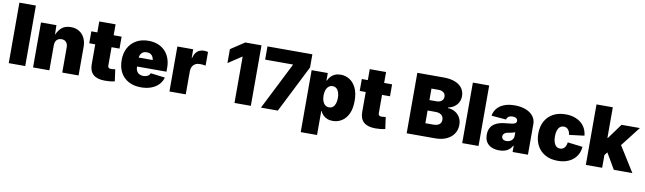

<svg xmlns="http://www.w3.org/2000/svg" viewBox="-47 -1399 7639 2274"><g transform="rotate(10 3772.5 -262.0)"><path d="M243.7 -727.5V0H45.4V-727.5Z M534.2 -301.3V0H337.9V-541H523.4L526.9 -400.9H517.6Q537.1 -463.9 579.6 -506.1Q622.1 -548.3 697.8 -548.3Q755.4 -548.3 797.6 -522.2Q839.8 -496.1 862.5 -450Q885.3 -403.8 885.3 -343.8V0H689V-302.2Q689 -342.8 668.9 -365.5Q648.9 -388.2 611.8 -388.2Q588.4 -388.2 570.8 -377.9Q553.2 -367.7 543.7 -348.1Q534.2 -328.6 534.2 -301.3Z M1307.6 -541V-397.5H943.4V-541ZM1015.6 -672.4H1211.9V-177.7Q1211.9 -159.7 1220.7 -151.1Q1229.5 -142.6 1250 -142.6Q1259.8 -142.6 1277.1 -144.3Q1294.4 -146 1300.3 -147.5L1319.8 -5.9Q1289.6 1.5 1259.8 4.2Q1230 6.8 1202.1 6.8Q1108.9 6.8 1062.3 -34.2Q1015.6 -75.2 1015.6 -156.7Z M1636.2 10.3Q1549.8 10.3 1486.8 -23.4Q1423.8 -57.1 1389.9 -119.9Q1356 -182.6 1356 -269Q1356 -352.5 1390.1 -415.5Q1424.3 -478.5 1486.1 -513.4Q1547.9 -548.3 1631.3 -548.3Q1692.9 -548.3 1742.9 -529.1Q1793 -509.8 1828.6 -473.6Q1864.3 -437.5 1883.5 -386.2Q1902.8 -335 1902.8 -271V-224.6H1416V-332.5H1811.5L1719.7 -310.5Q1719.7 -342.8 1710 -365Q1700.2 -387.2 1681.2 -398.9Q1662.1 -410.6 1633.8 -410.6Q1606 -410.6 1586.9 -398.9Q1567.9 -387.2 1557.9 -365Q1547.9 -342.8 1547.9 -310.5V-231Q1547.9 -196.3 1559.3 -173.1Q1570.8 -149.9 1591.8 -138.7Q1612.8 -127.4 1640.6 -127.4Q1660.6 -127.4 1677.2 -132.8Q1693.8 -138.2 1705.6 -148.7Q1717.3 -159.2 1723.1 -174.3L1896 -152.8Q1882.8 -103.5 1847.7 -66.9Q1812.5 -30.3 1759 -10Q1705.6 10.3 1636.2 10.3Z M1978 0V-541H2168.5V-438H2173.3Q2188 -495.1 2220 -520.8Q2252 -546.4 2297.4 -546.4Q2310.1 -546.4 2322.5 -544.9Q2335 -543.5 2346.7 -540V-375Q2333 -379.4 2311.8 -381.1Q2290.5 -382.8 2274.9 -382.8Q2245.6 -382.8 2222.7 -369.9Q2199.7 -356.9 2187 -333.3Q2174.3 -309.6 2174.3 -277.8V0Z M2957 -727.5V0H2760.3V-556.2H2755.9L2596.2 -450.2V-618.2L2762.2 -727.5Z M3078.6 0 3363.8 -564.9V-568.4H3028.8V-727.5H3568.8V-569.3L3281.7 0Z M3592.8 204.1V-541H3787.1V-450.2H3791.5Q3803.2 -477.5 3823.7 -500Q3844.2 -522.5 3874 -535.4Q3903.8 -548.3 3943.4 -548.3Q3999.5 -548.3 4048.1 -518.8Q4096.7 -489.3 4127.2 -427.5Q4157.7 -365.7 4157.7 -270Q4157.7 -177.7 4128.7 -116Q4099.6 -54.2 4050.5 -23.2Q4001.5 7.8 3941.4 7.8Q3903.8 7.8 3874.3 -4.6Q3844.7 -17.1 3824 -38.3Q3803.2 -59.6 3792 -87.4H3789.1V204.1ZM3871.6 -143.1Q3898.9 -143.1 3917.5 -158.4Q3936 -173.8 3946 -202.4Q3956.1 -231 3956.1 -270Q3956.1 -310.1 3946 -338.4Q3936 -366.7 3917.5 -382.3Q3898.9 -397.9 3871.6 -397.9Q3844.7 -397.9 3825 -382.3Q3805.2 -366.7 3794.4 -338.4Q3783.7 -310.1 3783.7 -270Q3783.7 -231.4 3794.4 -202.9Q3805.2 -174.3 3825 -158.7Q3844.7 -143.1 3871.6 -143.1Z M4560.5 -541V-397.5H4196.3V-541ZM4268.6 -672.4H4464.8V-177.7Q4464.8 -159.7 4473.6 -151.1Q4482.4 -142.6 4502.9 -142.6Q4512.7 -142.6 4530 -144.3Q4547.4 -146 4553.2 -147.5L4572.8 -5.9Q4542.5 1.5 4512.7 4.2Q4482.9 6.8 4455.1 6.8Q4361.8 6.8 4315.2 -34.2Q4268.6 -75.2 4268.6 -156.7Z M4831.1 0V-727.5H5146.5Q5229.5 -727.5 5286.1 -704.8Q5342.8 -682.1 5371.6 -641.4Q5400.4 -600.6 5400.4 -545.9Q5400.4 -505.4 5382.8 -472.2Q5365.2 -439 5333.7 -416.7Q5302.2 -394.5 5259.8 -386.2V-379.4Q5306.6 -377.9 5345 -356.2Q5383.3 -334.5 5405.8 -295.9Q5428.2 -257.3 5428.2 -206.1Q5428.2 -146.5 5397.7 -99.9Q5367.2 -53.2 5310.1 -26.6Q5252.9 0 5173.8 0ZM5028.3 -156.2H5123.5Q5170.9 -156.2 5195.6 -175.5Q5220.2 -194.8 5220.2 -230Q5220.2 -255.4 5208.7 -272.9Q5197.3 -290.5 5176.3 -299.8Q5155.3 -309.1 5126 -309.1H5028.3ZM5028.3 -434.6H5111.8Q5137.2 -434.6 5156.5 -442.6Q5175.8 -450.7 5186.5 -466.1Q5197.3 -481.4 5197.3 -503.9Q5197.3 -536.6 5173.8 -554.7Q5150.4 -572.8 5114.3 -572.8H5028.3Z M5695.3 -727.5V0H5499V-727.5Z M5945.3 8.8Q5893.1 8.8 5853 -8.3Q5813 -25.4 5790.5 -60.3Q5768.1 -95.2 5768.1 -148.9Q5768.1 -193.8 5783.2 -225.3Q5798.3 -256.8 5825.7 -276.9Q5853 -296.9 5889.4 -307.6Q5925.8 -318.4 5967.8 -321.3Q6013.7 -324.7 6041.3 -329.6Q6068.8 -334.5 6081.3 -344Q6093.8 -353.5 6093.8 -368.7V-370.6Q6093.8 -384.3 6086.2 -393.8Q6078.6 -403.3 6065.2 -408.4Q6051.8 -413.6 6032.7 -413.6Q6014.2 -413.6 5999.3 -408.2Q5984.4 -402.8 5974.6 -392.1Q5964.8 -381.3 5961.9 -365.2L5784.7 -379.9Q5792 -427.7 5822 -465.8Q5852.1 -503.9 5905.8 -526.1Q5959.5 -548.3 6036.6 -548.3Q6094.7 -548.3 6141.6 -534.9Q6188.5 -521.5 6221.7 -497.3Q6254.9 -473.1 6272.2 -440.4Q6289.6 -407.7 6289.6 -369.1V0H6105V-76.2H6101.1Q6084.5 -45.4 6061.5 -26.9Q6038.6 -8.3 6009.5 0.2Q5980.5 8.8 5945.3 8.8ZM6008.8 -114.7Q6031.2 -114.7 6051 -123.8Q6070.8 -132.8 6083.3 -149.9Q6095.7 -167 6095.7 -191.4V-235.8Q6087.9 -232.9 6079.3 -230Q6070.8 -227.1 6060.8 -224.9Q6050.8 -222.7 6040.3 -220.5Q6029.8 -218.3 6017.6 -216.3Q5995.1 -212.9 5980.7 -205.1Q5966.3 -197.3 5959.2 -186Q5952.1 -174.8 5952.1 -160.6Q5952.1 -146 5959.5 -135.7Q5966.8 -125.5 5979.5 -120.1Q5992.2 -114.7 6008.8 -114.7Z M6647.9 10.3Q6560.1 10.3 6497.1 -24.9Q6434.1 -60.1 6400.4 -122.8Q6366.7 -185.5 6366.7 -269Q6366.7 -352.5 6400.4 -415.3Q6434.1 -478 6497.1 -513.2Q6560.1 -548.3 6647.9 -548.3Q6704.6 -548.3 6750.7 -533.4Q6796.9 -518.6 6831.1 -491Q6865.2 -463.4 6885.3 -424.6Q6905.3 -385.7 6909.7 -337.9L6728.5 -315.4Q6725.1 -336.4 6718.8 -352.3Q6712.4 -368.2 6702.6 -379.2Q6692.9 -390.1 6679.9 -395.8Q6667 -401.4 6650.9 -401.4Q6625 -401.4 6606.2 -386.7Q6587.4 -372.1 6576.9 -342.8Q6566.4 -313.5 6566.4 -270Q6566.4 -227.1 6576.9 -197.3Q6587.4 -167.5 6606.2 -152.3Q6625 -137.2 6650.9 -137.2Q6667 -137.2 6679.9 -143.1Q6692.9 -148.9 6702.9 -159.9Q6712.9 -170.9 6719.2 -187.5Q6725.6 -204.1 6728.5 -225.6L6909.7 -203.6Q6905.3 -154.8 6885.5 -115.5Q6865.7 -76.2 6831.8 -48.1Q6797.9 -20 6751.2 -4.9Q6704.6 10.3 6647.9 10.3Z M7161.6 -127V-359.9H7188L7319.8 -541H7540.5L7319.3 -256.8H7263.7ZM6985.8 0V-727.5H7182.1V0ZM7322.3 0 7197.8 -213.4 7325.2 -352.5 7545.4 0Z"/></g></svg>

Font: Inter 17pt Black
Style: Regular
Weight: 900
Version: Version 4.001;git-66647c0bb